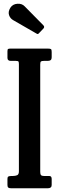

<svg xmlns="http://www.w3.org/2000/svg" viewBox="-20 -1011 318 1031"><path d="M196 -664.5V-88Q196 -75.5 200.2 -70.8Q204.5 -66 216 -66H244.5Q257.5 -66 257.5 -50V-17.5Q257.5 0 236.5 0H41Q29.5 0 24.8 -3.5Q20 -7 20 -17.5V-50.5Q20 -60 24.5 -63Q29 -66 43.5 -66H49Q62 -66 71.8 -70Q81.5 -74 81.5 -91V-665.5Q81.5 -676 79.5 -680Q77.5 -684 65.5 -684H38.5Q20 -684 20 -700V-735Q20 -745.5 23.2 -747.8Q26.5 -750 36.5 -750H238Q250.5 -750 254 -747Q257.5 -744 257.5 -731.5V-705.5Q257.5 -692 251.8 -688Q246 -684 235.5 -684H216Q203.5 -684 199.8 -680.8Q196 -677.5 196 -664.5ZM175.5 -831 50.5 -903Q34.5 -912 28.5 -930.2Q22.5 -948.5 36 -970Q48.5 -989 73.2 -990.8Q98 -992.5 112.5 -977L212.5 -875.5Q221.5 -866.5 213 -857.5L190.5 -834Q186.5 -829.5 183.8 -828.5Q181 -827.5 175.5 -831Z"/></svg>

Font: Besley* Condensed Medium
Style: Regular
Weight: 500
Width: 3
Designer: Owen Earl
Foundry: indestructible type*
Version: Version 3.000; ttfautohint (v1.8.3)